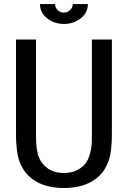

<svg xmlns="http://www.w3.org/2000/svg" viewBox="-20 -923 640 961"><path d="M419.9 -902.8Q419.9 -859.9 384.3 -831.5Q348.6 -803.2 299.8 -803.2Q251 -803.2 215.6 -831.5Q180.2 -859.9 180.2 -902.8H255.9Q255.9 -884.8 268.8 -872.3Q281.7 -859.9 299.8 -859.9Q317.9 -859.9 331.1 -872.6Q344.2 -885.3 344.2 -902.8ZM540 -277.8Q540 -243.2 539.6 -225.1Q539.1 -207 535.9 -176.5Q532.7 -146 526.6 -126.5Q520.5 -106.9 508.3 -84.2Q496.1 -61.5 478 -43.9Q414.6 18.1 299.8 18.1Q185.5 18.1 122.1 -43.9Q104 -61.5 91.8 -84.2Q79.6 -106.9 73.5 -126.5Q67.4 -146 64.2 -176.5Q61 -207 60.5 -225.1Q60.1 -243.2 60.1 -277.8V-725.1H160.2V-258.8Q160.2 -229.5 160.9 -213.9Q161.6 -198.2 164.8 -174.6Q168 -150.9 175.8 -133.1Q183.6 -115.2 196.8 -100.1Q233.9 -57.1 299.8 -57.1Q365.2 -57.1 403.8 -100.1Q420.9 -119.6 429.2 -148.9Q437.5 -178.2 438.7 -199.2Q439.9 -220.2 439.9 -258.8V-725.1H540Z"/></svg>

Font: Aurulent Sans Mono
Style: Regular
Weight: 400
Monospace: yes
Version: Version 2007.05.04